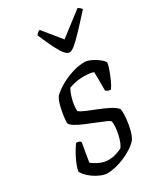

<svg xmlns="http://www.w3.org/2000/svg" viewBox="-184 -812 769 890"><g transform="rotate(-30 201.0 -366.5)"><path d="M122 0Q105 0 86 -8Q67 -16 50 -28Q33 -40 21.5 -53Q10 -66 7 -75Q13 -101 24.5 -126Q36 -151 48 -170Q60 -189 65 -195Q71 -195 75.5 -194Q80 -193 83.5 -190.5Q87 -188 89 -185Q86 -168 81 -139.5Q76 -111 72 -85Q87 -72 110 -61.5Q133 -51 155 -51Q178 -51 196.5 -57Q215 -63 228 -69Q236 -77 242.5 -93.5Q249 -110 253.5 -130.5Q258 -151 259 -169Q260 -187 258 -197Q256 -203 237.5 -211Q219 -219 193 -229.5Q167 -240 140.5 -251Q114 -262 95.5 -273.5Q77 -285 74 -295Q74 -306 77 -330.5Q80 -355 87 -382Q94 -409 105 -425Q113 -433 130 -445.5Q147 -458 172 -470.5Q197 -483 226.5 -491.5Q256 -500 288 -500Q297 -500 312 -494Q327 -488 341.5 -478.5Q356 -469 366 -459.5Q376 -450 376 -444Q376 -436 368 -413Q360 -390 349 -365.5Q338 -341 328 -328Q323 -328 317.5 -329.5Q312 -331 308 -333.5Q304 -336 302 -338Q302 -352 302 -370.5Q302 -389 302 -407.5Q302 -426 301 -437Q291 -441 277 -442.5Q263 -444 249 -444Q221 -444 199 -438.5Q177 -433 170 -430Q160 -415 151 -383.5Q142 -352 143 -320Q153 -311 177 -301Q201 -291 230 -279.5Q259 -268 284.5 -255Q310 -242 322 -227Q325 -205 322 -175Q319 -145 312 -118Q305 -91 294 -75Q281 -60 260.5 -46.5Q240 -33 216 -22.5Q192 -12 167.5 -6Q143 0 122 0ZM249 -573Q238 -573 225.5 -587Q213 -601 197 -632.5Q181 -664 159 -716Q162 -720 166 -724.5Q170 -729 180 -733L258 -637L383 -733Q390 -729 395.5 -724Q401 -719 402 -716Q355 -664 325 -632.5Q295 -601 277.5 -587Q260 -573 249 -573Z"/></g></svg>

Font: Texturina Medium 12pt Thin
Style: Italic
Weight: 250
Italic angle: -11°
Version: Version 1.002